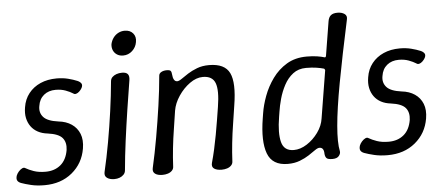

<svg xmlns="http://www.w3.org/2000/svg" viewBox="-62 -820 2160 937"><g transform="rotate(-5 1018.0 -351.5)"><path d="M121 7Q84 7 55 0Q26 -7 7 -14Q-6 -19 -10.5 -28Q-15 -37 -10 -52Q-6 -62 2 -71Q10 -80 19 -84.5Q28 -89 35 -84Q50 -75 74 -66.5Q98 -58 132 -58Q176 -58 205.5 -82.5Q235 -107 243 -155Q248 -192 229.5 -214Q211 -236 158 -243Q131 -246 110.5 -257Q90 -268 77 -286Q64 -304 59 -327.5Q54 -351 59 -380Q65 -419 87.5 -447.5Q110 -476 145 -491.5Q180 -507 225 -507Q255 -507 280.5 -500.5Q306 -494 325 -486Q337 -481 343 -472.5Q349 -464 342 -450Q337 -441 329 -433.5Q321 -426 313 -424Q305 -422 299 -427Q285 -436 263.5 -444Q242 -452 215 -452Q180 -452 157 -433Q134 -414 129 -380Q123 -348 142.5 -326Q162 -304 215 -297Q253 -293 279.5 -275Q306 -257 318 -227Q330 -197 323 -155Q311 -83 256.5 -38Q202 7 121 7Z M463 7Q441 7 427.5 -2.5Q414 -12 418 -31Q434 -99 447.5 -174.5Q461 -250 471.5 -326Q482 -402 488 -469Q489 -482 497 -490Q505 -498 517.5 -502.5Q530 -507 545 -507Q565 -507 573 -497.5Q581 -488 578 -468Q567 -401 555.5 -325.5Q544 -250 534 -174.5Q524 -99 518 -31Q517 -19 509 -10.5Q501 -2 489 2.5Q477 7 463 7ZM558 -590Q541 -590 528.5 -598Q516 -606 510 -619.5Q504 -633 506 -650Q510 -668 520 -681.5Q530 -695 544.5 -702.5Q559 -710 576 -710Q602 -710 616.5 -693Q631 -676 626 -650Q622 -625 603 -607.5Q584 -590 558 -590Z M725 -477Q726 -488 737 -494Q748 -500 763 -500Q778 -500 782.5 -495Q787 -490 788 -476Q789 -461 794.5 -451.5Q800 -442 810 -442Q819 -442 833 -452Q847 -462 866.5 -474.5Q886 -487 912 -497Q938 -507 971 -507Q1048 -507 1071.5 -458.5Q1095 -410 1077 -300Q1071 -258 1063.5 -211.5Q1056 -165 1051 -118.5Q1046 -72 1044 -30Q1044 -18 1036 -9.5Q1028 -1 1015.5 3Q1003 7 989 7Q965 7 952 -2Q939 -11 944 -30Q953 -62 960.5 -96Q968 -130 974.5 -165Q981 -200 986.5 -234.5Q992 -269 997 -300Q1010 -380 996.5 -416Q983 -452 936 -452Q904 -452 872 -429Q840 -406 816.5 -371Q793 -336 787 -300Q781 -258 773.5 -211.5Q766 -165 761 -118.5Q756 -72 754 -30Q754 -18 746 -9.5Q738 -1 725.5 3Q713 7 699 7Q675 7 662.5 -2.5Q650 -12 654 -30Q670 -100 683.5 -177Q697 -254 708 -330.5Q719 -407 725 -477Z M1313 7Q1237 7 1214.5 -53.5Q1192 -114 1210 -225L1214 -250Q1220 -289 1236.5 -333.5Q1253 -378 1281.5 -417.5Q1310 -457 1351.5 -482Q1393 -507 1450 -507Q1479 -507 1501 -503.5Q1523 -500 1535 -496Q1542 -493 1544 -502L1571 -668Q1574 -688 1585 -697.5Q1596 -707 1618 -707Q1639 -707 1652.5 -697.5Q1666 -688 1661 -669Q1623 -493 1599.5 -366Q1576 -239 1569 -156.5Q1562 -74 1571 -33Q1573 -21 1563.5 -9.5Q1554 2 1532 2Q1509 2 1502.5 -5.5Q1496 -13 1495 -27Q1495 -42 1489.5 -50Q1484 -58 1473 -58Q1464 -58 1450 -48Q1436 -38 1417 -25.5Q1398 -13 1372 -3Q1346 7 1313 7ZM1348 -58Q1380 -58 1412 -78.5Q1444 -99 1467.5 -131.5Q1491 -164 1496 -200L1534 -433Q1532 -440 1528 -441Q1515 -445 1493 -448.5Q1471 -452 1442 -452Q1404 -452 1377.5 -431.5Q1351 -411 1334 -379Q1317 -347 1307.5 -312.5Q1298 -278 1294 -250L1290 -225Q1277 -147 1288.5 -102.5Q1300 -58 1348 -58Z M1802 7Q1765 7 1736 0Q1707 -7 1688 -14Q1675 -19 1670.5 -28Q1666 -37 1671 -52Q1675 -62 1683 -71Q1691 -80 1700 -84.5Q1709 -89 1716 -84Q1731 -75 1755 -66.5Q1779 -58 1813 -58Q1857 -58 1886.5 -82.5Q1916 -107 1924 -155Q1929 -192 1910.5 -214Q1892 -236 1839 -243Q1812 -246 1791.5 -257Q1771 -268 1758 -286Q1745 -304 1740 -327.5Q1735 -351 1740 -380Q1746 -419 1768.5 -447.5Q1791 -476 1826 -491.5Q1861 -507 1906 -507Q1936 -507 1961.5 -500.5Q1987 -494 2006 -486Q2018 -481 2024 -472.5Q2030 -464 2023 -450Q2018 -441 2010 -433.5Q2002 -426 1994 -424Q1986 -422 1980 -427Q1966 -436 1944.5 -444Q1923 -452 1896 -452Q1861 -452 1838 -433Q1815 -414 1810 -380Q1804 -348 1823.5 -326Q1843 -304 1896 -297Q1934 -293 1960.5 -275Q1987 -257 1999 -227Q2011 -197 2004 -155Q1992 -83 1937.5 -38Q1883 7 1802 7Z"/></g></svg>

Font: Winky Sans Light
Style: Italic
Weight: 300
Italic angle: -8.97852°
Designer: Simon Atzbach
Foundry: typofactur
Version: Version 1.205